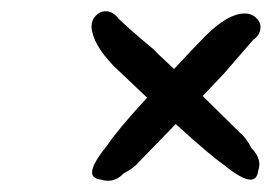

<svg xmlns="http://www.w3.org/2000/svg" viewBox="-20 -381 486 342"><path d="M442 -88Q442 -83 440 -77Q438 -61 426 -61Q411 -61 378 -88Q357 -102 293 -160L228 -93Q218 -81 200 -72Q188 -59 172 -59Q166 -59 160 -61Q144 -63 144 -74Q144 -89 171 -122Q187 -147 242 -207Q205 -242 183 -263Q145 -302 143 -333Q143 -345 150.5 -353Q158 -361 168 -361Q181 -361 191 -348Q206 -333 250 -296Q253 -294 257.5 -289Q262 -284 269 -278L290 -258Q325 -296 346 -317Q386 -357 416 -357Q428 -357 436 -349.5Q444 -342 444 -333Q444 -319 431 -310L379 -250L361 -231L341 -210L407 -145Q419 -135 428 -117Q442 -103 442 -88Z"/></svg>

Font: Caveat
Style: Bold
Weight: 700
Designer: Pablo Impallari
Foundry: Pablo Impallari
Version: Version 1.500; ttfautohint (v1.6)